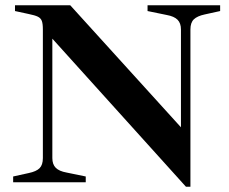

<svg xmlns="http://www.w3.org/2000/svg" viewBox="-20 -693 872 730"><path d="M179 -546V-92Q179 -68 192 -55Q205 -42 233 -37L306 -22V0H30V-22L89 -35Q118 -41 130.5 -53.5Q143 -66 143 -92V-581Q143 -603 139 -613.5Q135 -624 124 -629.5Q113 -635 88 -640L37 -651V-673H247L668 -209V-581Q668 -605 655 -618Q642 -631 614 -636L541 -651V-673H817V-651L758 -638Q730 -632 717 -619.5Q704 -607 704 -581V17H687Z"/></svg>

Font: Ibarra Real Nova
Style: Bold
Weight: 700
Designer: Jose Maria Ribagorda & Octavio Pardo
Foundry: Jose Maria Ribagorda
Version: Version 1.014